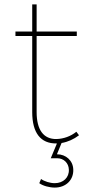

<svg xmlns="http://www.w3.org/2000/svg" viewBox="-20 -650 402 870"><path d="M238 49 259 -2C288 -7 314 -19 338 -37L326 -53C300 -32 268 -21 236 -20C177 -19 146 -62 146 -142V-487H328V-507H146V-630H126V-507H50V-487H126V-142C126 -48 164 1 236 0H238L210 67H239C269 67 291 89 292 118C294 154 267 180 228 180C207 180 181 172 166 161L158 180C174 192 204 200 228 200C279 200 314 165 312 118C311 78 279 49 238 49Z"/></svg>

Font: Montserrat Thin
Style: Regular
Weight: 250
Designer: Julieta Ulanovsky
Foundry: Julieta Ulanovsky
Version: Version 4.000